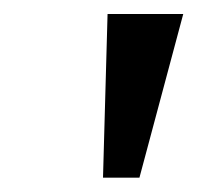

<svg xmlns="http://www.w3.org/2000/svg" viewBox="-20 -743 284 274"><path d="M127 -489.5 133.5 -723H241.5L179 -489.5Z"/></svg>

Font: Public Sans
Style: Italic
Weight: 400
Italic angle: -8°
Designer: The Public Sans project authors (U.S. Web Design System). Libre Franklin designed by Pablo Impallari and Rodrigo Fuenzal
Version: Version 1.008; ttfautohint (v1.8.1) -l 8 -r 50 -G 200 -x 14 